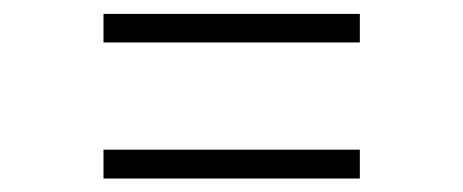

<svg xmlns="http://www.w3.org/2000/svg" viewBox="-20 -424 673 279"><path d="M130.4 -362.3V-403.8H502.9V-362.3ZM130.4 -164.6V-206.5H502.9V-164.6Z"/></svg>

Font: Inter 18pt ExtraLight
Style: Regular
Weight: 250
Designer: Rasmus Andersson
Foundry: rsms
Version: Version 4.001;git-66647c0bb